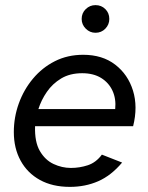

<svg xmlns="http://www.w3.org/2000/svg" viewBox="-20 -718 578 750"><path d="M253 12Q185 12 136 -15Q87 -42 60.5 -90.5Q34 -139 34 -202Q34 -260 53.5 -314Q73 -368 109 -411Q145 -454 194.5 -479Q244 -504 305 -504Q380 -504 430 -465.5Q480 -427 499.5 -364Q519 -301 500 -225H117Q115 -164 135.5 -128.5Q156 -93 189 -77.5Q222 -62 257 -62Q291 -62 323 -72.5Q355 -83 378 -114L457 -83Q414 -32 363.5 -10Q313 12 253 12ZM130 -292H430Q434 -332 419.5 -363.5Q405 -395 375 -413.5Q345 -432 301 -432Q253 -432 219 -411.5Q185 -391 163 -359Q141 -327 130 -292ZM353 -590Q331 -590 315 -606Q299 -622 299 -644Q299 -667 315 -682.5Q331 -698 353 -698Q376 -698 391.5 -682.5Q407 -667 407 -644Q407 -622 391.5 -606Q376 -590 353 -590Z"/></svg>

Font: Atkinson Hyperlegible Next
Style: Italic
Weight: 400
Italic angle: -12°
Designer: Elliott Scott, Megan Eiswerth, Linus Boman, Theodore Petrosky, Letters from Sweden
Foundry: Applied Design Works, Letters from Sweden
Version: Version 2.001